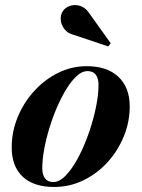

<svg xmlns="http://www.w3.org/2000/svg" viewBox="-20 -733 566 763"><path d="M195 10Q113.5 10 70 -31Q26.5 -72 26.5 -147Q26.5 -210 50.5 -268Q74.5 -326 116 -371.5Q157.5 -417 211.2 -443.5Q265 -470 324.5 -470Q406 -470 450.8 -427.5Q495.5 -385 495.5 -310Q495.5 -248.5 472 -191Q448.5 -133.5 407.2 -88.2Q366 -43 311.5 -16.5Q257 10 195 10ZM192.5 -9.5Q213 -9.5 234 -28.5Q255 -47.5 275 -79.5Q295 -111.5 312.5 -152Q330 -192.5 343.2 -236Q356.5 -279.5 364 -320.8Q371.5 -362 371.5 -395.5Q371.5 -421 360.8 -435.8Q350 -450.5 327 -450.5Q306.5 -450.5 285.5 -431.5Q264.5 -412.5 244.5 -380.2Q224.5 -348 207 -307.8Q189.5 -267.5 176.2 -224Q163 -180.5 155.5 -139.2Q148 -98 148 -64.5Q148 -39 158.8 -24.2Q169.5 -9.5 192.5 -9.5ZM410 -548.5 274.5 -594Q250.5 -599.5 237 -616.2Q223.5 -633 221.5 -653Q219.5 -673 230 -689Q237 -699.5 249.5 -706Q262 -712.5 277.5 -712.8Q293 -713 308 -705.5Q323 -698 334.5 -680.5L420 -561Z"/></svg>

Font: Bodoni Moda
Style: Bold Italic
Weight: 700
Italic angle: -13°
Version: Version 2.004